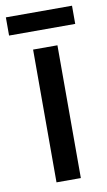

<svg xmlns="http://www.w3.org/2000/svg" viewBox="-98 -727 430 769"><g transform="rotate(-10 117.5 -343.0)"><path d="M252 -686H-17V-612H252ZM167 0V-540H68V0Z"/></g></svg>

Font: Noto Sans Thai Looped Condensed Medium
Style: Regular
Weight: 500
Width: 3
Designer: Sasikarn Vongin, Ben Mitchell
Foundry: The Fontpad Ltd
Version: Version 1.001